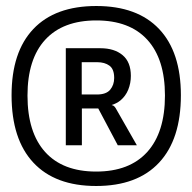

<svg xmlns="http://www.w3.org/2000/svg" viewBox="-20 -752 640 639"><path d="M300 -133Q163.5 -133 91 -210.8Q18.5 -288.5 18.5 -435Q18.5 -579 91 -655.5Q163.5 -732 300.5 -732Q437 -732 509.5 -655.5Q582 -579 582 -435Q582 -288.5 509.5 -210.8Q437 -133 300 -133ZM300 -181Q411 -181 470 -246.2Q529 -311.5 529 -434Q529 -555.5 470.2 -619.8Q411.5 -684 300.5 -684Q189.5 -684 130.5 -619.8Q71.5 -555.5 71.5 -434Q71.5 -311.5 130.2 -246.2Q189 -181 300 -181ZM199 -268.5V-591.5H314Q360.5 -591.5 388 -568.5Q415.5 -545.5 415.5 -499.5Q415.5 -475 406.8 -453.5Q398 -432 380.5 -417.5Q368 -407.5 351.5 -402.5Q354.5 -401.5 357 -400.5Q362 -397.5 365 -392L435.5 -268.5H372L307 -391H252.5V-268.5ZM252 -545V-437.5H302.5Q333.5 -437.5 346.8 -453.5Q360 -469.5 360 -492.5Q360 -522 344.2 -533.5Q328.5 -545 303.5 -545Z"/></svg>

Font: Spline Sans Mono Light
Style: Regular
Weight: 300
Monospace: yes
Version: Version 1.004